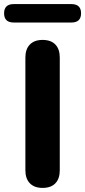

<svg xmlns="http://www.w3.org/2000/svg" viewBox="-56 -909 416 938"><path d="M152 9Q112 9 90 -13.5Q68 -36 68 -77V-628Q68 -669 90 -691.5Q112 -714 152 -714Q193 -714 214.5 -691.5Q236 -669 236 -628V-77Q236 -36 214.5 -13.5Q193 9 152 9ZM11 -799Q-36 -799 -36 -844Q-36 -889 11 -889H293Q340 -889 340 -844Q340 -799 293 -799Z"/></svg>

Font: Chiron GoRound TC EB
Style: Regular
Weight: 700
Designer: Ryoko NISHIZUKA 西塚涼子 (kana, bopomofo & ideographs); Paul D. Hunt (Latin, Greek & Cyrillic); Sandoll Communications 산돌커뮤니
Foundry: Adobe
Version: Version 1.000;hotconv 1.1.1;makeotfexe 2.6.0